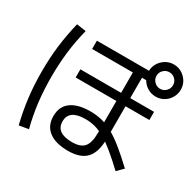

<svg xmlns="http://www.w3.org/2000/svg" viewBox="-189 -1071 1378 1347"><g transform="rotate(30 500.0 -397.5)"><path d="M508 42Q407 42 352.5 0.5Q298 -41 298 -119Q298 -197 352.5 -237Q407 -277 508 -277Q558 -277 602 -266Q646 -255 692 -229.5Q738 -204 792.5 -160Q847 -116 917 -50L869 -2Q803 -64 753 -105Q703 -146 662 -169.5Q621 -193 583.5 -203Q546 -213 505 -213Q372 -213 372 -119Q372 -25 502 -25Q571 -25 599.5 -59Q628 -93 628 -172V-662H298V-729H768V-662H702V-169Q702 -60 655.5 -9Q609 42 508 42ZM298 -431V-497H895V-431ZM850 -595Q815 -595 785 -612.5Q755 -630 737.5 -659.5Q720 -689 720 -725Q720 -761 737.5 -790Q755 -819 784.5 -837Q814 -855 850 -855Q886 -855 915 -837.5Q944 -820 962 -791Q980 -762 980 -725Q980 -690 962.5 -660Q945 -630 916 -612.5Q887 -595 850 -595ZM850 -658Q878 -658 897.5 -678Q917 -698 917 -725Q917 -753 897.5 -772.5Q878 -792 850 -792Q823 -792 803 -772.5Q783 -753 783 -725Q783 -698 803 -678Q823 -658 850 -658ZM120 60Q95 -42 83 -140Q71 -238 71 -350Q71 -460 83 -558Q95 -656 120 -759L196 -748Q171 -649 159.5 -552.5Q148 -456 148 -350Q148 -243 159.5 -146.5Q171 -50 196 47Z"/></g></svg>

Font: M PLUS 1
Style: Regular
Weight: 400
Designer: Coji Morishita
Foundry: UNDERFOREST DESIGN
Version: Version 1.001